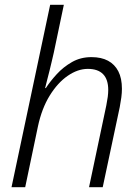

<svg xmlns="http://www.w3.org/2000/svg" viewBox="-20 -780 579 800"><path d="M28 0 189 -760H246L204 -560Q200 -542 195.5 -523.5Q191 -505 186.5 -486Q182 -467 177 -449Q172 -431 168 -413H171Q189 -441 216.5 -471Q244 -501 280 -521.5Q316 -542 361 -542Q402 -542 430 -527Q458 -512 473 -483Q488 -454 488 -410Q488 -393 485.5 -374Q483 -355 479 -334L408 0H351L423 -341Q427 -361 429 -376.5Q431 -392 431 -405Q431 -449 409.5 -471Q388 -493 346 -493Q304 -493 262 -464Q220 -435 187 -381.5Q154 -328 138 -253L85 0Z"/></svg>

Font: Noto Sans Display Light
Style: Italic
Weight: 300
Italic angle: -12°
Designer: Monotype Design Team
Foundry: Monotype Imaging Inc.
Version: Version 2.003